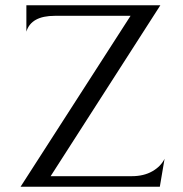

<svg xmlns="http://www.w3.org/2000/svg" viewBox="-20 -708 692 728"><path d="M188 -648Q98 -648 80 -588V-688H588L172 -40H480Q525 -40 557.5 -58.5Q590 -77 604 -106L586 0H58L475 -648Z"/></svg>

Font: Bellefair
Style: Regular
Weight: 400
Designer: Nick Shinn, Liron Lavi Turkenic
Foundry: Shinntype
Version: Version 1.003;PS 001.003;hotconv 1.0.88;makeotf.lib2.5.64775